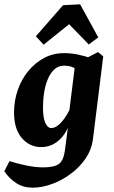

<svg xmlns="http://www.w3.org/2000/svg" viewBox="-37 -676 529 889"><path d="M114 193Q71 193 38.5 172Q6 151 -17 117L7 70Q44 82 86 90.5Q128 99 162 99Q215 99 236.5 82.5Q258 66 264 17L280 -106L281 -139L311 -380L417 -435L441 -415L393 -29Q387 17 359.5 57.5Q332 98 291 128.5Q250 159 203.5 176Q157 193 114 193ZM154 5Q100 5 64 -37Q28 -79 28 -155Q28 -209 45 -258.5Q62 -308 93.5 -346.5Q125 -385 167 -407.5Q209 -430 260 -430Q292 -430 323 -423.5Q354 -417 377 -409L341 -340Q322 -354 303.5 -363Q285 -372 259 -372Q234 -372 215.5 -355.5Q197 -339 185 -311Q173 -283 167.5 -248.5Q162 -214 162 -178Q162 -132 172.5 -107.5Q183 -83 201 -83Q220 -83 242 -104.5Q264 -126 286 -169L301 -162Q286 -80 247 -37.5Q208 5 154 5ZM129 -508 255 -652 334 -656 418 -503 374 -470 283 -564 165 -469Z"/></svg>

Font: Yrsa
Style: Bold Italic
Weight: 700
Italic angle: -7.10001°
Version: Version 2.004